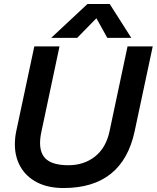

<svg xmlns="http://www.w3.org/2000/svg" viewBox="-20 -933 790 968"><path d="M421 -913H533L642 -742H521L466 -841L369 -742H238ZM55 -205Q55 -240 62 -272L153 -699H280L189 -270Q182 -239 182 -212Q182 -154 217 -127Q252 -100 325 -100Q403 -100 458.5 -143.5Q514 -187 532 -270L623 -699H750L659 -272Q598 15 300 15Q223 15 168 -13Q113 -41 84 -91Q55 -141 55 -205Z"/></svg>

Font: Prompt Medium
Style: Italic
Weight: 500
Italic angle: -12°
Designer: Katatrad Team
Foundry: CadsonDemak
Version: Version 1.001